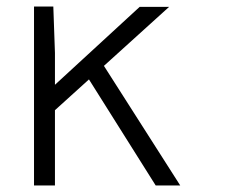

<svg xmlns="http://www.w3.org/2000/svg" viewBox="-20 -567 690 587"><path d="M107 -193 108 -271 407 -546H497ZM456 0 237 -348 286 -384 531 0ZM84 0V-547H143L148 -405V0Z"/></svg>

Font: Azeret Mono Thin ExtraLight
Style: Regular
Weight: 250
Version: Version 1.002